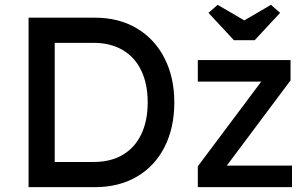

<svg xmlns="http://www.w3.org/2000/svg" viewBox="-20 -773 1271 793"><path d="M98 -700H372Q471 -700 545 -656Q619 -612 659.5 -532.5Q700 -453 700 -350Q700 -246 660 -166.5Q620 -87 545.5 -43.5Q471 0 372 0H98ZM203 -104H367Q437 -104 487 -133.5Q537 -163 563.5 -218.5Q590 -274 590 -350Q590 -426 563.5 -481.5Q537 -537 486.5 -566.5Q436 -596 367 -596H200L206 -605V-93ZM797 -86 1068 -448V-436H797V-525H1180V-441L913 -84L909 -89H1186V0H797ZM841 -720 879 -753 1004 -680H974L1099 -753L1137 -720L1032 -607H946Z"/></svg>

Font: Easer Grotesk Variable
Style: Regular
Weight: 400
Designer: Boardeaser, Bonnie Shaver-Troup, Thomas Jockin
Foundry: Lexend
Version: Version 1.001;Glyphs 3.1.2 (3151)